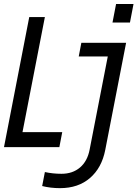

<svg xmlns="http://www.w3.org/2000/svg" viewBox="-28 -745 696 972"><path d="M275.9 207.5Q227.5 207.5 185.5 196.8L199.2 126Q239.7 134.8 283.2 134.8Q339.8 134.8 377.2 102.8Q414.6 70.8 425.8 12.2L517.6 -459H370.6L383.8 -528.3H610.4L504.9 13.7Q487.3 104.5 427.7 156Q368.2 207.5 275.9 207.5ZM-7.8 0 120.1 -658.7H199.2L85.9 -76.2H287.1L272.5 0ZM541.5 -630.9 559.6 -724.6H647.9L629.9 -630.9Z"/></svg>

Font: Liberation Mono
Style: Italic
Weight: 400
Italic angle: -12°
Monospace: yes
Designer: Steve Matteson
Foundry: Ascender Corporation
Version: Version 2.1.5